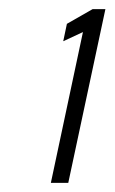

<svg xmlns="http://www.w3.org/2000/svg" viewBox="-20 -819 250 419"><path d="M91 -420 161 -749 118 -729 126 -767 182 -799H210L129 -420Z"/></svg>

Font: Saira Ultra Condensed Light
Style: Italic
Weight: 300
Width: 1
Italic angle: -12°
Designer: Hector Gatti with collaboration of the Omnibus-Type team
Foundry: Omnibus-Type
Version: Version 1.001; ttfautohint (v1.8)